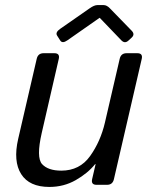

<svg xmlns="http://www.w3.org/2000/svg" viewBox="-20 -720 587 748"><path d="M202.6 -581.1Q194.3 -593.8 214.8 -607.9L329.1 -687.5Q347.2 -700.2 359.4 -700.2H383.8Q396 -700.2 408.2 -687.5L493.2 -600.1Q506.8 -585.9 492.7 -573.2L480.5 -562Q466.3 -548.8 452.6 -563L368.7 -650.4H367.7L242.7 -563Q223.1 -549.3 214.8 -562ZM50.8 -178.7 123 -490.7Q127.9 -512.7 149.9 -512.7H191.9Q213.9 -512.7 209 -490.7L142.6 -202.1Q120.6 -106 144 -80.6Q167.5 -55.2 218.8 -55.2Q290.5 -55.2 331.1 -112.1Q371.6 -168.9 388.7 -242.2L446.3 -490.7Q451.2 -512.7 473.1 -512.7H515.1Q537.1 -512.7 532.2 -490.7L423.8 -22Q418.9 0 397 0H356Q334 0 338.9 -22L352.5 -80.6H350.6Q321.8 -44.9 275.1 -18.3Q228.5 8.3 172.4 8.3Q94.2 8.3 62.5 -41.7Q30.8 -91.8 50.8 -178.7Z"/></svg>

Font: Istok Web
Style: BoldItalic
Weight: 700
Italic angle: -13°
Designer: Andrey V. Panov
Foundry: Andrey V. Panov
Version: Version 1.0.2g